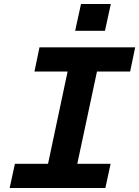

<svg xmlns="http://www.w3.org/2000/svg" viewBox="-20 -933 691 953"><path d="M193 0 341 -698H487L338 0ZM176 -698H651L626 -578H151ZM54 -120H529L503 0H28ZM353 -780 382 -913H530L501 -780Z"/></svg>

Font: Azeret Mono Thin SemiBold
Style: Italic
Weight: 600
Italic angle: -12°
Version: Version 1.002